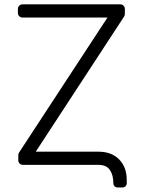

<svg xmlns="http://www.w3.org/2000/svg" viewBox="-20 -747 651 870"><path d="M493.6 83.5Q493.6 46.9 478.3 23.8Q463.4 0 425.1 0H83.5Q74.9 0 68.9 -6Q62.9 -12.1 62.9 -20.6V-44Q62.9 -50.1 66.1 -55.4L467 -667.6H81.7Q73.2 -667.6 67.1 -673.7Q61.1 -679.7 61.1 -688.2V-706.7Q61.1 -715.2 67.1 -721.2Q73.2 -727.3 81.7 -727.3H524.9Q533.7 -727.3 539.8 -721.2Q545.8 -715.2 545.8 -706.7V-683.2Q545.8 -676.8 542.3 -671.9L142 -59.7H425.4Q485.8 -59.7 519.9 -24.5Q554.3 10.3 554.3 68.9V83.5Q554.3 91.3 548.8 96.8Q543.3 102.3 535.5 102.3H512.4Q504.6 102.3 499.1 96.8Q493.6 91.3 493.6 83.5Z"/></svg>

Font: DeltaSans Light
Style: Regular
Weight: 300
Designer: Rasmus Andersson
Foundry: rsms
Version: Version 3.012